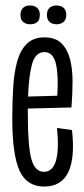

<svg xmlns="http://www.w3.org/2000/svg" viewBox="-20 -674 308 704"><path d="M142 10Q78 10 51.5 -48.5Q25 -107 25 -240Q25 -302 28.5 -356Q32 -410 43.5 -450.5Q55 -491 79 -514Q103 -537 143 -537Q183 -537 205 -515.5Q227 -494 236.5 -458Q246 -422 246 -376Q246 -330 242 -280L82 -276Q82 -268 82 -258Q82 -138 95 -91Q108 -44 141 -44Q205 -44 189 -205L244 -197Q267 10 142 10ZM143 -483Q109 -483 97 -437Q85 -391 83 -320L190 -323Q195 -397 185 -440Q175 -483 143 -483ZM187 -585Q172 -585 162 -593.5Q152 -602 152 -619Q152 -637 162 -645.5Q172 -654 187 -654Q203 -654 213 -645.5Q223 -637 223 -619Q223 -602 213 -593.5Q203 -585 187 -585ZM90 -585Q75 -585 65 -593.5Q55 -602 55 -619Q55 -637 65 -645.5Q75 -654 90 -654Q106 -654 116 -645.5Q126 -637 126 -619Q126 -585 90 -585Z"/></svg>

Font: Bricolage Grotesque 96pt Condensed ExtraLight
Style: Regular
Weight: 200
Width: 3
Designer: Mathieu Triay
Foundry: Atelier Triay
Version: Version 1.001; ttfautohint (v1.8.4.7-5d5b);gftools[0.9.33.de